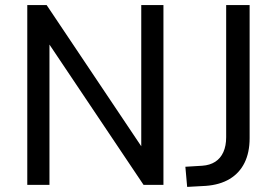

<svg xmlns="http://www.w3.org/2000/svg" viewBox="-20 -725 1087 753"><path d="M87 0V-705H163L551 -126H534V-705H621V0H543L156 -577H174V0ZM714 8 707 -71 773 -75Q803 -77 824 -90.5Q845 -104 856 -128.5Q867 -153 867 -187V-705H959V-183Q959 -127 939 -86.5Q919 -46 880.5 -23Q842 0 787 4Z"/></svg>

Font: Nunito Sans 10pt SemiCondensed Medium
Style: Regular
Weight: 500
Width: 4
Designer: Vernon Adams
Foundry: Vernon Adams
Version: Version 3.101;gftools[0.9.27]